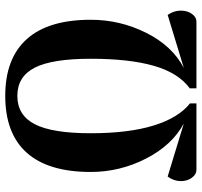

<svg xmlns="http://www.w3.org/2000/svg" viewBox="-38 -712 751 714"><g transform="rotate(-90 337.0 -355.5)"><path d="M654 -58Q654 -34 642 -17Q630 0 613 0H365V-24H364Q422 -66 448.5 -157.5Q475 -249 475 -393Q475 -536 442 -601Q409 -666 337 -666Q265 -666 231.5 -601Q198 -536 198 -393Q198 -253 226.5 -160Q255 -67 309 -24V0H62Q45 0 32.5 -17Q20 -34 20 -58Q20 -84 37 -107L234 -47Q153 -91 103.5 -188Q54 -285 54 -393Q54 -551 125.5 -631Q197 -711 337 -711Q476 -711 548 -631Q620 -551 620 -393Q620 -284 571.5 -187Q523 -90 441 -47L638 -107Q654 -84 654 -58Z"/></g></svg>

Font: Arima Madurai Black
Style: Regular
Weight: 900
Designer: Joana Correia and Natanael Gama
Foundry: NDISCOVER
Version: Version 1.019